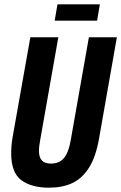

<svg xmlns="http://www.w3.org/2000/svg" viewBox="-20 -860 563 892"><path d="M208 12Q126 12 79 -23Q32 -58 32 -147Q32 -164 33.5 -183.5Q35 -203 39 -225L121 -687H251L167 -211Q164 -195 162.5 -182.5Q161 -170 161 -159Q161 -129 174.5 -114.5Q188 -100 217 -100Q257 -100 278.5 -127.5Q300 -155 309 -211L393 -687H523L441 -221Q426 -132 393.5 -81Q361 -30 315 -9Q269 12 208 12ZM234 -764 247 -840H444L431 -764Z"/></svg>

Font: Archivo ExtraCondensed
Style: Bold Italic
Weight: 700
Width: 2
Italic angle: -10°
Designer: Hector Gatti
Foundry: Omnibus-Type
Version: Version 2.001